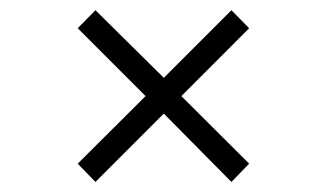

<svg xmlns="http://www.w3.org/2000/svg" viewBox="-20 -405 640 380"><path d="M268.1 -214.8 133.8 -349.1 168.9 -384.8 304.2 -251 438 -384.8 473.1 -349.1 338.9 -214.8 473.1 -81.1 438 -44.9 304.2 -180.2 168.9 -44.9 133.8 -81.1Z"/></svg>

Font: Compagnon Roman
Style: Regular
Weight: 400
Designer: Juliette Duhe, Lea Pradine
Foundry: Velvetyne Type Foundry
Version: Version 1.000;PS 001.000;hotconv 1.0.88;makeotf.lib2.5.64775